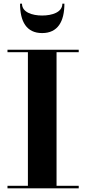

<svg xmlns="http://www.w3.org/2000/svg" viewBox="-20 -1019 466 1039"><path d="M99 -999H88.5C88.5 -903 123 -840 208 -840C293 -840 328.5 -903 328.5 -999H317.5C317.5 -952.5 262 -935 208 -935C154.5 -935 99 -952.5 99 -999ZM20.5 -13.5V0H406V-13.5H286V-736.5H406V-750H20.5V-736.5H131V-13.5Z"/></svg>

Font: Bodoni* 16pt
Style: Bold
Weight: 700
Version: Version 2.3